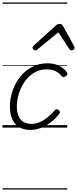

<svg xmlns="http://www.w3.org/2000/svg" viewBox="-20 -1030 622 1550"><path d="M225 19Q170 19 133.5 -4Q97 -27 78.5 -69Q60 -111 60 -167Q60 -234 81.5 -297.5Q103 -361 143 -410.5Q183 -460 238.5 -489.5Q294 -519 362 -519Q418 -519 458.5 -498.5Q499 -478 519 -447Q526 -438 524 -431Q522 -424 511 -415Q502 -408 493 -408Q484 -408 478 -416Q459 -439 431 -454.5Q403 -470 356 -470Q301 -470 257 -444Q213 -418 181.5 -374Q150 -330 133 -276.5Q116 -223 116 -169Q116 -125 129 -94Q142 -63 167.5 -47Q193 -31 231 -30Q269 -30 301.5 -44Q334 -58 364.5 -83.5Q395 -109 424 -141Q432 -150 441 -148Q450 -146 456 -139Q463 -133 464 -125.5Q465 -118 457 -109Q424 -67 385.5 -39Q347 -11 306.5 4Q266 19 225 19ZM265 -623Q257 -623 250 -630Q243 -637 243 -645Q243 -650 245.5 -654Q248 -658 252 -662L432 -825Q440 -832 447.5 -834.5Q455 -837 463 -837Q470 -837 476 -834Q482 -831 487 -823L577 -660Q580 -655 581 -651Q582 -647 582 -644Q582 -635 573.5 -629Q565 -623 557 -623Q551 -623 547 -626Q543 -629 540 -634L451 -769L286 -634Q280 -629 275 -626Q270 -623 265 -623ZM0 490H523V500H0ZM0 -20H523V0H0ZM0 -505H523V-500H0ZM0 -1010H523V-1000H0Z"/></svg>

Font: Playwrite US Trad Guides
Style: Regular
Weight: 400
Designer: Veronika Burian, José Scaglione
Foundry: TypeTogether
Version: Version 1.003